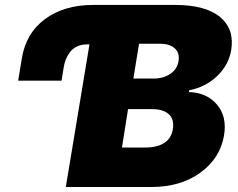

<svg xmlns="http://www.w3.org/2000/svg" viewBox="-20 -747 949 767"><path d="M242.9 0 337.4 -569.6H326.7Q305 -569.6 287.8 -561.4Q270.6 -553.3 259.9 -539.2Q249.3 -525.2 243.1 -509.8Q236.9 -494.3 234.4 -477.3L225.9 -424.7H52.6L66.8 -511.4Q82.7 -613.6 159.4 -670.5Q236.2 -727.3 352.3 -727.3H679Q801.5 -727.3 859.6 -678.6Q917.6 -630 903.4 -545.5Q892.8 -486.2 846.9 -442.6Q801.1 -399.1 735.8 -386.4L734.4 -379.3Q806.1 -377.1 846.8 -329.2Q887.4 -281.2 875 -206Q859.7 -115.1 780.7 -57.5Q701.7 0 585.2 0ZM467.3 -157.7H559.7Q608.7 -157.7 636.9 -176.5Q665.1 -195.3 670.5 -231.5Q676.8 -269.5 654.8 -290.3Q632.8 -311.1 586.6 -311.1H491.5ZM512.8 -433.2H593.8Q632.8 -433.2 660.3 -451.9Q687.9 -470.5 693.2 -502.8Q698.5 -535.9 677.7 -554.2Q657 -572.4 619.3 -572.4H535.5Z"/></svg>

Font: Karasuma Gothic
Style: Italic
Weight: 900
Italic angle: -9.39999°
Designer: Rasmus Andersson / Ryoko Nishizuka
Foundry: Genbu
Version: Version 1.00